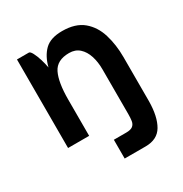

<svg xmlns="http://www.w3.org/2000/svg" viewBox="-162 -633 894 939"><g transform="rotate(-30 284.5 -163.5)"><path d="M59 0V-500H126Q134 -500 143.5 -482Q153 -464 161 -438Q169 -412 173 -389Q187 -445 220 -477.5Q253 -510 319 -510Q394 -510 437 -474Q480 -438 498 -378.5Q516 -319 516 -250V0Q515 86 486.5 134.5Q458 183 391 183H273V77H343Q369 77 380.5 67.5Q392 58 394.5 41.5Q397 25 397 4V-250Q397 -291 386 -325Q375 -359 352.5 -379.5Q330 -400 295 -400Q226 -400 202 -351Q178 -302 178 -204V0Z"/></g></svg>

Font: Haskoy Bold
Style: Regular
Weight: 700
Designer: Ertekin Erdin
Foundry: Ertekin Erdin
Version: Version 1.500; ttfautohint (v1.8.3)